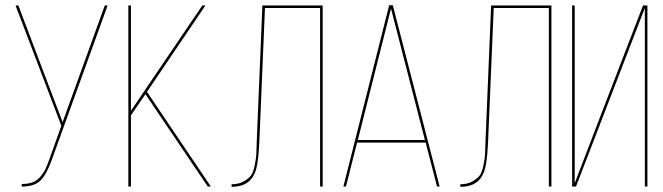

<svg xmlns="http://www.w3.org/2000/svg" viewBox="-20 -721 2562 742"><path d="M396 -700 180 -103Q161 -49 137.5 -24.5Q114 0 64 0V-10Q89 -10 106 -16.5Q123 -23 135.5 -37.5Q148 -52 155 -66.5Q162 -81 171 -106L217 -235L40 -700H51L146 -449L222 -249L385 -700Z M783 0 542 -357 486 -275V0H476V-700H486V-293L762 -700H774L548 -366L795 0Z M1217 -690H1004L982 -168Q978 -82 965 -53Q944 -1 880 1H875V-9Q903 -9 922 -20Q941 -31 950 -43Q959 -55 964.5 -83Q970 -111 970.5 -123.5Q971 -136 972 -169L994 -700H1227V0H1217Z M1625 -170H1360L1317 0H1307L1484 -701H1498L1679 0H1669ZM1491 -688 1363 -180H1622Z M2101 -690H1888L1866 -168Q1862 -82 1849 -53Q1828 -1 1764 1H1759V-9Q1787 -9 1806 -20Q1825 -31 1834 -43Q1843 -55 1848.5 -83Q1854 -111 1854.5 -123.5Q1855 -136 1856 -169L1878 -700H2111V0H2101Z M2472 -690 2206 0H2191V-700H2201V-13L2306 -287L2465 -700H2482V0H2472Z"/></svg>

Font: Bebas Neue Thin
Style: Regular
Weight: 200
Designer: Ryoichi Tsunekawa
Foundry: Ryoichi Tsunekawa
Version: Version 1.003;PS 001.003;hotconv 1.0.70;makeotf.lib2.5.58329